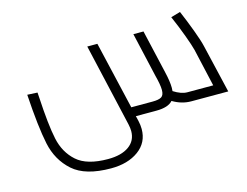

<svg xmlns="http://www.w3.org/2000/svg" viewBox="-101 -669 1392 1082"><g transform="rotate(-15 594.5 -127.5)"><path d="M956 0Q901 0 849 -31Q822 0 753 0H633L640 29Q646 55 646 78Q646 157 583.5 202.5Q521 248 423 248Q273 248 200.5 183.5Q128 119 106.5 17.5Q85 -84 73 -275L132 -272L134 -244Q143 -81 161 3.5Q179 88 238 140.5Q297 193 420 193Q498 193 542 161.5Q586 130 586 74Q586 57 581 34L470 -450H529L621 -55H745Q782 -55 797.5 -65Q813 -75 813 -105Q813 -135 798 -192L739 -450H798L856 -198Q870 -139 870 -102Q870 -89 869 -83Q913 -55 948 -55H1099L1049 -275Q1042 -303 1020 -363Q998 -423 970 -487L1025 -503Q1050 -445 1074 -380.5Q1098 -316 1106 -281L1172 0Z"/></g></svg>

Font: Cairo Light
Style: Italic
Weight: 300
Italic angle: -13°
Designer: Mohamed Gaber, Accademia di Belle Arti di Urbino and others
Foundry: Kief Type Foundry, Accademia di Belle Arti di Urbino and others
Version: Version 3.011